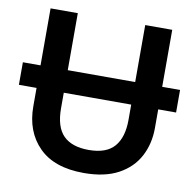

<svg xmlns="http://www.w3.org/2000/svg" viewBox="-80 -797 908 889"><g transform="rotate(10 373.5 -352.0)"><path d="M4 -340V-446H87V-714H215V-446H532V-714H659V-446H743V-340H659V-252Q659 -178 627.5 -118.5Q596 -59 532 -24.5Q468 10 370 10Q231 10 159 -62.5Q87 -135 87 -254V-340ZM215 -267Q215 -179 255 -139Q295 -99 374 -99Q457 -99 494.5 -142.5Q532 -186 532 -268V-340H215Z"/></g></svg>

Font: Noto Sans SemiBold
Style: Regular
Weight: 600
Designer: Monotype Design Team
Foundry: Monotype Imaging Inc.
Version: Version 2.007